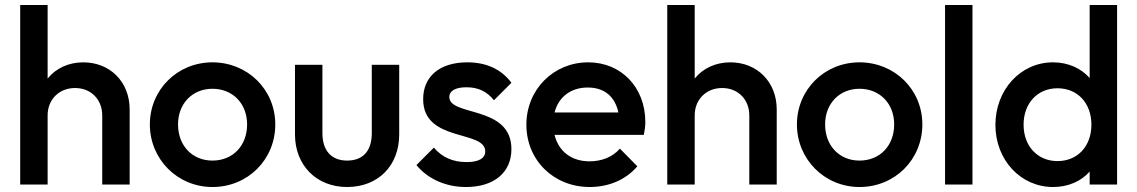

<svg xmlns="http://www.w3.org/2000/svg" viewBox="-20 -740 4561 770"><path d="M390 -277V0H500V-301C500 -412 421 -490 314 -490C255 -490 204 -466 171 -425V-720H61V0H171V-277C171 -341 217 -387 281 -387C345 -387 390 -341 390 -277Z M832 10C974 10 1084 -100 1084 -241C1084 -381 973 -490 832 -490C691 -490 581 -380 581 -241C581 -101 692 10 832 10ZM694 -241C694 -324 751 -384 832 -384C913 -384 971 -325 971 -241C971 -156 914 -96 832 -96C751 -96 694 -156 694 -241Z M1372 10C1496 10 1581 -75 1581 -201V-480H1471V-206C1471 -135 1436 -96 1372 -96C1309 -96 1273 -136 1273 -206V-480H1163V-201C1163 -77 1249 10 1372 10Z M1849 10C1961 10 2031 -48 2031 -142C2031 -319 1782 -272 1782 -351C1782 -376 1807 -390 1851 -390C1898 -390 1933 -373 1961 -338L2031 -408C1991 -462 1931 -490 1854 -490C1744 -490 1677 -434 1677 -342C1677 -168 1926 -220 1926 -133C1926 -105 1900 -90 1851 -90C1796 -90 1753 -109 1720 -148L1650 -78C1696 -22 1768 10 1849 10Z M2345 10C2420 10 2489 -18 2536 -73L2466 -144C2437 -110 2393 -93 2344 -93C2272 -93 2220 -133 2204 -199H2562C2566 -219 2568 -235 2568 -251C2568 -389 2472 -490 2339 -490C2200 -490 2091 -381 2091 -240C2091 -97 2201 10 2345 10ZM2204 -289C2220 -351 2269 -389 2337 -389C2404 -389 2446 -353 2460 -289Z M2985 -277V0H3095V-301C3095 -412 3016 -490 2909 -490C2850 -490 2799 -466 2766 -425V-720H2656V0H2766V-277C2766 -341 2812 -387 2876 -387C2940 -387 2985 -341 2985 -277Z M3427 10C3569 10 3679 -100 3679 -241C3679 -381 3568 -490 3427 -490C3286 -490 3176 -380 3176 -241C3176 -101 3287 10 3427 10ZM3289 -241C3289 -324 3346 -384 3427 -384C3508 -384 3566 -325 3566 -241C3566 -156 3509 -96 3427 -96C3346 -96 3289 -156 3289 -241Z M3770 0H3880V-720H3770Z M4203 10C4264 10 4316 -13 4350 -52V0H4460V-720H4350V-427C4316 -466 4264 -490 4203 -490C4073 -490 3972 -380 3972 -239C3972 -99 4073 10 4203 10ZM4085 -240C4085 -326 4141 -386 4221 -386C4302 -386 4357 -326 4357 -240C4357 -154 4302 -94 4221 -94C4141 -94 4085 -154 4085 -240Z"/></svg>

Font: MV Cash Medium
Style: Regular
Weight: 500
Designer: Rodrigo Fuenzalida
Foundry: fragTYPE
Version: Version 1.100;Glyphs 3.1.2 (3151)